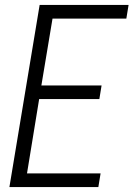

<svg xmlns="http://www.w3.org/2000/svg" viewBox="-20 -755 540 775"><path d="M18 0 140 -735H499L490 -680H192L147 -410H390L381 -355H138L89 -55H386L377 0Z"/></svg>

Font: Iosevka Curly Light Oblique
Style: Regular
Weight: 300
Italic angle: -9°
Monospace: yes
Designer: Belleve Invis
Foundry: Belleve Invis
Version: Version 11.1.0; ttfautohint (v1.8.3)